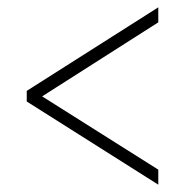

<svg xmlns="http://www.w3.org/2000/svg" viewBox="-20 -620 505 524"><path d="M412 -116 53 -343V-372L412 -600V-559L95 -357L412 -157Z"/></svg>

Font: Noto Serif Myanmar Condensed ExtraLight
Style: Regular
Weight: 200
Width: 3
Designer: Ben Mitchell and the Monotype Design Team
Foundry: Monotype Imaging Inc.
Version: Version 2.106; ttfautohint (v1.8.4.7-5d5b)